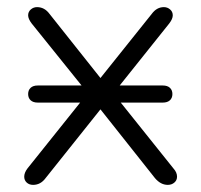

<svg xmlns="http://www.w3.org/2000/svg" viewBox="-20 -512 563 539"><path d="M48 -16Q48 -27 57 -39L205 -224H86Q73 -224 66 -230.5Q59 -237 59 -248Q59 -259 66 -265.5Q73 -272 86 -272H209L69 -446Q59 -459 59 -469Q59 -479 66.5 -485.5Q74 -492 84 -492Q105 -492 119 -473L262 -293L406 -473Q420 -492 440 -492Q450 -492 457.5 -485.5Q465 -479 465 -469Q465 -459 455 -446L316 -272H437Q450 -272 457 -265.5Q464 -259 464 -248Q464 -237 457 -230.5Q450 -224 437 -224H319L467 -39Q477 -28 477 -16Q477 -6 469.5 0.5Q462 7 451 7Q431 7 415 -12L262 -205L108 -12Q94 7 73 7Q62 7 55 0.5Q48 -6 48 -16Z"/></svg>

Font: SN Pro Light
Style: Regular
Weight: 300
Designer: Tobias Whetton
Foundry: Supernotes
Version: Version 1.002